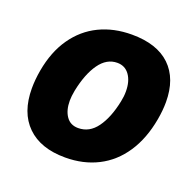

<svg xmlns="http://www.w3.org/2000/svg" viewBox="-106 -669 811 795"><g transform="rotate(20 300.0 -271.5)"><path d="M31.5 -208Q31.5 -246 39 -288.5Q54.5 -376 96.8 -436.5Q139 -497 202.5 -527.8Q266 -558.5 345.5 -558.5Q456.5 -558.5 514.8 -502.5Q573 -446.5 573 -343.5Q573 -307 565.5 -265.5Q549.5 -176 507.5 -113Q465.5 -50 402 -17.8Q338.5 14.5 258.5 14.5Q150 14.5 90.8 -43.5Q31.5 -101.5 31.5 -208ZM397 -283Q402 -306 402 -328.5Q402 -373 382.5 -400.5Q363 -428 328.5 -428Q282 -428 249.8 -382.8Q217.5 -337.5 201.5 -259Q196.5 -232.5 196.5 -213.5Q196.5 -171 214.8 -144.8Q233 -118.5 267.5 -118.5Q317 -118.5 349.2 -163Q381.5 -207.5 397 -283Z"/></g></svg>

Font: JuliaMono Black
Style: Italic
Weight: 900
Italic angle: -9°
Monospace: yes
Designer: cormullion
Foundry: corm
Version: Version 0.057; ttfautohint (v1.8.4)